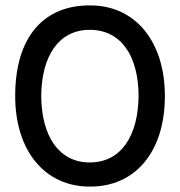

<svg xmlns="http://www.w3.org/2000/svg" viewBox="-20 -685 663 708"><path d="M312 3C475 4 588 -121 588 -331C588 -535 476 -666 312 -665C143 -666 36 -551 36 -331C36 -126 148 4 312 3ZM311 -86C195 -86 133 -186 132 -331C133 -476 195 -575 311 -575C428 -575 490 -477 491 -333C490 -186 428 -86 311 -86Z"/></svg>

Font: Hejaz
Style: Regular
Weight: 400
Designer: Bandar Raffah (Arabic) and Santiago Orozco (Latin)
Foundry: Caramella and Typemade
Version: Version 1.010;hotconv 1.0.109;makeotfexe 2.5.65596